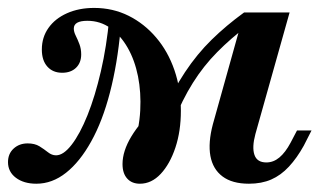

<svg xmlns="http://www.w3.org/2000/svg" viewBox="-49 -448 807 480"><path d="M300.8 11.3Q280.6 11.3 269 -1.6Q257.3 -14.5 257.3 -37.9Q257.3 -70.2 279.4 -106.9Q301.6 -143.5 341.9 -181.5L356.5 -170.2L283.9 -79.8Q299.2 -126.6 301.6 -171.8Q304 -216.9 296 -257.3Q287.9 -297.6 270.2 -328.6Q252.4 -359.7 227 -377.8Q201.6 -396 169.4 -396Q135.5 -396 135.5 -376.6Q135.5 -368.5 140.3 -358.9Q145.2 -349.2 149.6 -337.5Q154 -325.8 154 -312.1Q154 -291.1 141.1 -278.6Q128.2 -266.1 106.5 -266.1Q83.1 -266.1 69.4 -281.5Q55.6 -296.8 55.6 -324.2Q55.6 -354.8 72.2 -378.2Q88.7 -401.6 118.5 -414.9Q148.4 -428.2 186.3 -428.2Q233.1 -428.2 272.6 -408.5Q312.1 -388.7 341.5 -354Q371 -319.4 387.1 -272.6Q403.2 -225.8 403.2 -171Q403.2 -120.2 389.5 -79Q375.8 -37.9 352.8 -13.3Q329.8 11.3 300.8 11.3ZM41.9 11.3Q10.5 11.3 -9.3 -3.6Q-29 -18.5 -29 -42.7Q-29 -63.7 -14.9 -76.6Q-0.8 -89.5 20.2 -89.5Q37.9 -89.5 49.6 -82.3Q61.3 -75 71 -67.3Q80.6 -59.7 91.1 -59.7Q109.7 -59.7 130.2 -86.3Q150.8 -112.9 169.8 -160.1Q188.7 -207.3 203.2 -269.8Q217.7 -332.3 224.2 -403.2L252.4 -375Q244.4 -287.9 225.8 -216.5Q207.3 -145.2 179 -94.4Q150.8 -43.5 116.1 -16.1Q81.5 11.3 41.9 11.3ZM384.7 -143.5 355.6 -160.5Q383.1 -221.8 413.3 -267.3Q443.5 -312.9 480.2 -348.8Q516.9 -384.7 561.3 -416.9L570.2 -383.9Q528.2 -352.4 494 -317.7Q459.7 -283.1 433.1 -240.7Q406.5 -198.4 384.7 -143.5ZM589.5 -112.9Q580.6 -79.8 587.1 -60.9Q593.5 -41.9 616.9 -41.9Q634.7 -41.9 649.6 -54.4Q664.5 -66.9 677.4 -91.1L693.5 -121.8H729.8L710.5 -83.9Q693.5 -53.2 673.4 -31.5Q653.2 -9.7 629 0.8Q604.8 11.3 573.4 11.3Q531.5 11.3 507.3 -6.9Q483.1 -25 477 -58.1Q471 -91.1 483.1 -137.1L561.3 -416.9H675Z"/></svg>

Font: Playfair 9pt
Style: Bold Italic
Weight: 700
Italic angle: -15.6°
Designer: Claus Eggers Sørensen
Foundry: Claus Eggers Sørensen
Version: Version 2.203